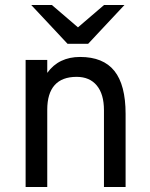

<svg xmlns="http://www.w3.org/2000/svg" viewBox="-20 -752 603 772"><path d="M83 0V-511H170V-459Q193.5 -491.5 226.5 -507.2Q259.5 -523 302 -523Q395 -523 440 -466.8Q485 -410.5 485 -294V0H398V-309Q398 -373.5 369.2 -408.2Q340.5 -443 288 -443Q229.5 -443 199.8 -409.8Q170 -376.5 170 -311V0ZM251.5 -576 105.5 -732H188.5L293.5 -642L398.5 -732H480.5L334.5 -576Z"/></svg>

Font: Undotted
Style: Regular
Weight: 400
Designer: Delve Withrington, Dave Bailey, Thomas Jockin
Foundry: Delve Fonts LLC
Version: Version 4.000